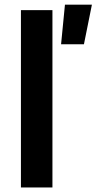

<svg xmlns="http://www.w3.org/2000/svg" viewBox="-20 -824 424 844"><path d="M72 0V-779.5H210.5V0ZM248.5 -629.5 265.5 -803.5H384L349 -629.5Z"/></svg>

Font: Spline Sans SemiBold
Style: Regular
Weight: 600
Designer: Eben Sorkin, Mirko Velimirovic
Foundry: Sorkin Type
Version: Version 1.000; ttfautohint (v1.8.3)